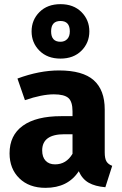

<svg xmlns="http://www.w3.org/2000/svg" viewBox="-20 -887 588 924"><path d="M372 -643Q334 -605 271 -605Q208 -605 170 -643Q132 -681 132 -736Q132 -791 170 -829Q208 -867 271 -867Q334 -867 372 -829Q410 -791 410 -736Q410 -681 372 -643ZM271 -686Q291 -686 303.5 -699Q316 -712 316 -736Q316 -786 271 -786Q226 -786 226 -736Q226 -686 271 -686ZM484 -154Q484 -124 492.5 -110Q501 -96 520 -89L487 14Q438 10 407 -7.5Q376 -25 359 -63Q307 17 199 17Q120 17 73 -29Q26 -75 26 -149Q26 -236 90 -282Q154 -328 275 -328H329V-351Q329 -398 309 -415.5Q289 -433 239 -433Q182 -433 100 -405L64 -509Q169 -548 264 -548Q378 -548 431 -501Q484 -454 484 -360ZM245 -96Q299 -96 329 -147V-241H290Q183 -241 183 -163Q183 -131 199.5 -113.5Q216 -96 245 -96Z"/></svg>

Font: FiraGO
Style: Bold
Weight: 700
Designer: bBox Type
Foundry: bBox Type GmbH
Version: Version 1.001;PS 001.001;hotconv 1.0.88;makeotf.lib2.5.64775